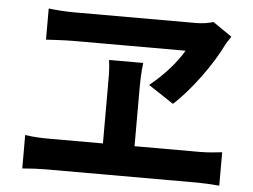

<svg xmlns="http://www.w3.org/2000/svg" viewBox="-51 -783 1101 835"><g transform="rotate(5 500.0 -365.5)"><path d="M738 -584C708 -533 658 -474 593 -422L703 -349C778 -416 866 -539 905 -620C912 -634 921 -647 931 -662L848 -719C826 -712 799 -708 771 -708H238C204 -708 163 -711 129 -715V-579C129 -579 208 -584 248 -584ZM553 -151V-399C553 -434 554 -474 559 -515H410C416 -474 415 -433 415 -400V-151H176C145 -151 108 -153 75 -158V-12C110 -15 146 -17 176 -17H839C862 -17 905 -15 935 -12V-158C908 -155 875 -151 839 -151Z"/></g></svg>

Font: Noto Sans CJK JP Bold
Style: Regular
Weight: 700
Designer: Ryoko NISHIZUKA (kana & ideographs); Paul D. Hunt (Latin, Greek & Cyrillic); Wenlong ZHANG (bopomofo); Sandoll Communica
Foundry: Adobe Systems Incorporated
Version: Version 1.004;PS 1.004;hotconv 1.0.82;makeotf.lib2.5.63406